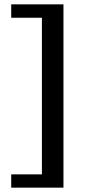

<svg xmlns="http://www.w3.org/2000/svg" viewBox="-20 -750 420 882"><path d="M271.5 -730V112H31.5V51H172.5V-668.5H31.5V-730Z"/></svg>

Font: Newsreader 7pt
Style: Regular
Weight: 400
Designer: Hugues Gentile
Foundry: Production Type
Version: Version 1.003